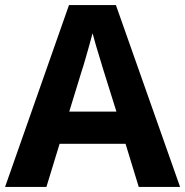

<svg xmlns="http://www.w3.org/2000/svg" viewBox="-20 -737 730 757"><path d="M527 0 475 -170H215L163 0H0L252 -717H437L690 0ZM387 -463Q382 -480 374 -506Q366 -532 358 -559Q350 -586 345 -606Q340 -586 331.5 -556.5Q323 -527 315.5 -500.5Q308 -474 304 -463L253 -297H439Z"/></svg>

Font: Noto Sans Adlam Unjoined
Style: Bold
Weight: 700
Version: Version 3.001